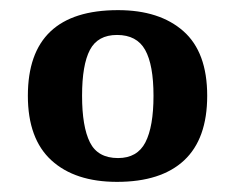

<svg xmlns="http://www.w3.org/2000/svg" viewBox="-20 -739 464 379"><path d="M211 -380Q128 -380 81.5 -422.5Q35 -465 35 -550Q35 -719 213 -719Q295 -719 342 -677.5Q389 -636 389 -550Q389 -465 343.5 -422.5Q298 -380 211 -380ZM213 -427Q251 -427 267 -458Q283 -489 283 -550Q283 -611 266.5 -640.5Q250 -670 211 -670Q173 -670 157.5 -640.5Q142 -611 142 -550Q142 -489 157.5 -458Q173 -427 213 -427Z"/></svg>

Font: Noto Naskh Arabic SemiBold
Style: Regular
Weight: 600
Designer: Monotype Design Team, David Williams, Mohamad Dakak and Nizar Qandah
Foundry: Monotype Imaging Inc.
Version: Version 2.016